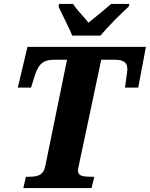

<svg xmlns="http://www.w3.org/2000/svg" viewBox="-20 -951 758 971"><path d="M345 -771H488C527 -818 591 -881 631 -918L634 -931H542C512 -905 462 -863 427 -836C404 -868 367 -901 350 -931H279L276 -918C291 -883 331 -809 345 -771ZM98 0H443L457 -57H447C398 -57 374 -61 374 -89C374 -93 376 -101 380 -121L492 -649H557C608 -649 624 -634 624 -600C624 -589 613 -516 612 -508H679L718 -714H119L70 -508H137L151 -553C171 -621 191 -649 255 -649H319L209 -111C199 -62 167 -57 121 -57H111Z"/></svg>

Font: Noto Serif SemiCondensed Extra
Style: Italic
Weight: 800
Width: 4
Italic angle: -12°
Designer: Monotype Design Team
Foundry: Monotype Imaging Inc.
Version: Version 1.901